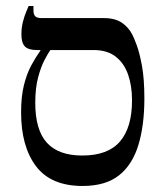

<svg xmlns="http://www.w3.org/2000/svg" viewBox="-20 -606 547 637"><path d="M254 11Q149 11 99.5 -54.5Q50 -120 50 -233Q50 -286 59.5 -324Q69 -362 84 -389.5Q99 -417 114 -438V-458H147V-440Q140 -430 128 -407.5Q116 -385 106.5 -349.5Q97 -314 97 -265Q97 -175 135.5 -132.5Q174 -90 253 -90Q338 -90 378 -136.5Q418 -183 418 -273Q418 -321 405 -358.5Q392 -396 364 -418Q336 -440 290 -440H102Q74 -440 62.5 -452Q51 -464 51 -492Q51 -514 56 -533.5Q61 -553 67 -567Q73 -581 75 -586H91V-571Q91 -559 96.5 -552.5Q102 -546 118 -546H324Q362 -546 384.5 -530.5Q407 -515 419 -491Q424 -482 433.5 -456.5Q443 -431 451 -387.5Q459 -344 459 -279Q459 -190 439 -124.5Q419 -59 374.5 -24Q330 11 254 11Z"/></svg>

Font: Frank Ruhl Libre
Style: Regular
Weight: 400
Designer: Yanek Iontef
Foundry: Fontef
Version: Version 6.004